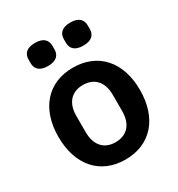

<svg xmlns="http://www.w3.org/2000/svg" viewBox="-178 -860 919 989"><g transform="rotate(-30 281.5 -365.0)"><path d="M176 -605C228 -605 247 -630 247 -663V-684C247 -717 228 -742 176 -742C124 -742 105 -717 105 -684V-663C105 -630 124 -605 176 -605ZM386 -605C438 -605 457 -630 457 -663V-684C457 -717 438 -742 386 -742C334 -742 315 -717 315 -684V-663C315 -630 334 -605 386 -605ZM281 12C431 12 524 -94 524 -262C524 -429 431 -534 281 -534C132 -534 39 -429 39 -262C39 -94 132 12 281 12ZM281 -91C215 -91 173 -134 173 -213V-310C173 -388 215 -431 281 -431C348 -431 390 -388 390 -310V-213C390 -134 348 -91 281 -91Z"/></g></svg>

Font: IBM Plex Devanagari Medium
Style: Regular
Weight: 600
Designer: Mike Abbink, Paul van der Laan, Pieter van Rosmalen, Erin McLaughlin
Foundry: Bold Monday
Version: Version 1.0